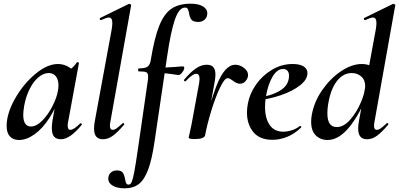

<svg xmlns="http://www.w3.org/2000/svg" viewBox="-20 -746 2163 1041"><path d="M16 -63Q16 -130 60.5 -209.5Q105 -289 170.5 -344Q236 -399 294 -399Q328 -399 357 -380Q386 -361 389 -324L329 -357Q346 -359 364.5 -373Q383 -387 396 -407Q398 -409 400 -409Q403 -409 406 -407Q409 -405 408 -404L350 -89Q347 -76 347 -66Q347 -42 361 -42Q380 -42 415 -77Q416 -78 418 -78Q421 -78 423 -74.5Q425 -71 423 -69Q359 9 311 9Q285 9 273 -5.5Q261 -20 261 -51Q261 -68 264 -89L289 -229L310 -246Q287 -167 249 -108Q211 -49 167.5 -18Q124 13 83 13Q52 13 34 -6Q16 -25 16 -63ZM294 -253Q297 -270 297 -283Q297 -314 283 -332Q269 -350 244 -350Q216 -350 188.5 -327Q161 -304 140.5 -263Q120 -222 111 -172Q106 -140 106 -124Q106 -91 117 -75.5Q128 -60 147 -60Q177 -60 208.5 -91.5Q240 -123 263.5 -168.5Q287 -214 294 -253Z M490 -48Q490 -68 494 -89L586 -589Q589 -609 589 -622Q589 -651 570 -651Q558 -651 528 -637H527Q522 -637 521 -642.5Q520 -648 524 -649L679 -725H681Q685 -725 688.5 -722Q692 -719 691 -717L579 -89Q576 -74 576 -64Q576 -42 591 -42Q601 -42 613.5 -51Q626 -60 644 -77Q646 -79 648 -79Q651 -79 653 -75.5Q655 -72 652 -69Q618 -29 592 -10Q566 9 538 9Q490 9 490 -48Z M567 224Q567 202 580.5 190Q594 178 613 178Q637 178 645.5 190Q654 202 658 225Q661 241 664.5 248Q668 255 678 255Q688 255 694.5 239.5Q701 224 708.5 184Q716 144 730 47L781 -306Q783 -317 783 -332Q783 -350 773 -354.5Q763 -359 732 -359Q729 -359 729 -366Q729 -375 732 -375Q765 -375 779 -384Q793 -393 797 -418Q817 -541 843.5 -606.5Q870 -672 910 -699Q950 -726 1015 -726Q1056 -726 1080 -711.5Q1104 -697 1104 -675Q1104 -653 1090 -640Q1076 -627 1055 -627Q1027 -627 1017.5 -640Q1008 -653 1005 -675Q1002 -690 998 -697.5Q994 -705 983 -705Q951 -705 928.5 -640.5Q906 -576 886 -439L818 21Q804 118 783.5 173Q763 228 733 251.5Q703 275 656 275Q615 275 591 260.5Q567 246 567 224ZM827 -351 829 -378Q852 -378 929 -383Q959 -386 972 -386Q979 -386 979 -377Q979 -368 968 -353.5Q957 -339 947 -339Q945 -339 906 -345Q867 -351 827 -351Z M1256 -395Q1280 -395 1302.5 -378Q1325 -361 1325 -339Q1325 -323 1312.5 -307.5Q1300 -292 1281 -292Q1263 -292 1242 -309Q1235 -314 1228 -318Q1221 -322 1214 -322Q1197 -322 1172 -269Q1147 -216 1124.5 -142Q1102 -68 1092 -12L1082 -13Q1112 -175 1155.5 -285Q1199 -395 1256 -395ZM1003 0Q1004 -7 1009.5 -30Q1015 -53 1019 -74L1060 -297Q1062 -313 1062 -318Q1062 -346 1044 -346Q1024 -346 987 -306Q986 -305 984 -305Q980 -305 978 -308.5Q976 -312 979 -315Q1015 -357 1043.5 -376Q1072 -395 1101 -395Q1126 -395 1137 -381.5Q1148 -368 1148 -342Q1148 -327 1145 -309L1092 -12Q1090 -3 1076 2.5Q1062 8 1036 8Q1003 8 1003 0Z M1319 -136Q1319 -158 1324 -185Q1334 -239 1368.5 -288Q1403 -337 1455 -368Q1507 -399 1567 -399Q1605 -399 1626 -386Q1647 -373 1647 -350Q1647 -315 1607 -283.5Q1567 -252 1503 -230Q1439 -208 1370 -201L1372 -214Q1454 -227 1500.5 -256Q1547 -285 1547 -336Q1547 -353 1538.5 -362.5Q1530 -372 1515 -372Q1482 -372 1457 -329Q1432 -286 1421 -218Q1417 -194 1417 -166Q1417 -105 1442 -68.5Q1467 -32 1516 -32Q1537 -32 1561.5 -39.5Q1586 -47 1606 -63H1607Q1610 -63 1612.5 -60Q1615 -57 1613 -55Q1577 -20 1537 -4Q1497 12 1457 12Q1388 12 1353.5 -30Q1319 -72 1319 -136Z M1667 -86Q1667 -106 1671 -126Q1684 -196 1728 -259Q1772 -322 1830 -360.5Q1888 -399 1942 -399Q1977 -399 2001.5 -382Q2026 -365 2028 -332L1978 -246Q1931 -127 1874 -57Q1817 13 1756 13Q1718 13 1692.5 -11.5Q1667 -36 1667 -86ZM1960 -279Q1960 -313 1938.5 -331.5Q1917 -350 1887 -350Q1840 -350 1806 -305.5Q1772 -261 1759 -180Q1755 -156 1755 -131Q1755 -57 1806 -57Q1844 -57 1879.5 -98Q1915 -139 1937.5 -193Q1960 -247 1960 -279ZM1922 -48Q1922 -68 1926 -89L2018 -589Q2021 -609 2021 -622Q2021 -651 2002 -651Q1990 -651 1960 -637H1959Q1954 -637 1953 -642.5Q1952 -648 1956 -649L2111 -725H2113Q2117 -725 2120.5 -722Q2124 -719 2123 -717L2011 -89Q2008 -74 2008 -65Q2008 -42 2023 -42Q2033 -42 2045.5 -51Q2058 -60 2076 -77Q2078 -79 2080 -79Q2083 -79 2085 -75.5Q2087 -72 2084 -69Q2050 -29 2024 -10Q1998 9 1970 9Q1922 9 1922 -48Z"/></svg>

Font: Cormorant Infant
Style: Bold Italic
Weight: 700
Italic angle: -10°
Designer: Christian Thalmann (Catharsis Fonts)
Foundry: Catharsis Fonts
Version: Version 4.000